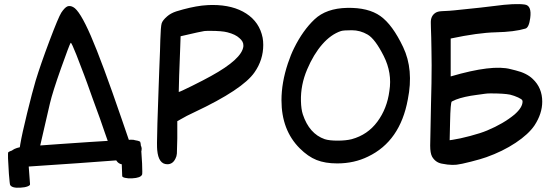

<svg xmlns="http://www.w3.org/2000/svg" viewBox="-20 -841 2690 927"><path d="M401 -439Q398 -449 349 -576Q326 -634 322 -634H321Q315 -625 274.5 -511Q234 -397 221 -341.5Q208 -286 198 -242Q187 -196 172 -129Q162 -83 150.5 -65.5Q139 -48 119 -48Q85 -48 75 -94Q73 -102 73 -108Q73 -115 78 -145Q86 -193 111 -295Q136 -397 152 -451Q176 -530 219 -644Q262 -758 276 -780Q292 -804 305 -810Q318 -815 333 -807Q365 -791 418.5 -668Q472 -545 568 -265Q605 -156 614 -131Q620 -113 620 -99Q620 -85 613 -71Q602 -47 576 -47Q559 -47 548 -58Q527 -79 486 -201Q479 -223 463 -267.5Q447 -312 426.5 -367.5Q406 -423 401 -439ZM75 -34Q53 -31 38 -43.5Q23 -56 22 -77Q19 -118 75 -130Q86 -133 261 -145Q604 -169 624 -166Q633 -165 644.5 -155.5Q656 -146 660 -138Q663 -133 664 -125Q665 -105 650 -90Q639 -78 621 -75Q591 -69 355 -53ZM125 48Q126 54 113 59Q100 64 79 65Q38 68 29 52Q27 49 23 -1Q16 -100 20 -106Q22 -108 31.5 -112Q41 -116 49 -117Q55 -119 63 -119Q83 -120 97 -117Q109 -114 111 -109Q115 -101 119 -33ZM567 -73Q564 -141 566 -149Q568 -155 579 -159Q593 -164 613 -165Q621 -165 627 -165Q635 -164 645 -161.5Q655 -159 657 -156Q661 -151 666 -52Q668 -1 666 2Q659 18 618 20Q597 21 583 17.5Q569 14 570 8Z M836 -173Q835 -113 834 -99.5Q833 -86 827 -75Q814 -48 788 -48Q745 -48 739 -117Q738 -126 738 -152Q738 -205 746 -422Q747 -452 749 -505.5Q751 -559 752.5 -594.5Q754 -630 754 -648Q756 -713 760.5 -728Q765 -743 787 -762Q804 -777 831 -786Q899 -807 955 -814Q985 -817 1003 -817H1006Q1105 -817 1169 -775.5Q1233 -734 1248 -659Q1251 -643 1251 -624Q1251 -552 1209 -492Q1152 -409 918 -299Q879 -281 854 -266L836 -256ZM843 -397Q848 -397 906.5 -426Q965 -455 999 -474Q1148 -556 1155 -617V-623Q1155 -641 1136 -657Q1117 -675 1078 -685Q1052 -692 993 -692Q972 -692 966 -691Q955 -690 852 -666L850 -609Q847 -526 845 -476Z M1608 -52Q1550 -52 1508.5 -68.5Q1467 -85 1427 -125Q1339 -213 1339 -357Q1339 -442 1370 -535Q1384 -577 1400 -609Q1442 -694 1498.5 -747.5Q1555 -801 1656.5 -803Q1758 -805 1816.5 -763.5Q1875 -722 1926.5 -613.5Q1978 -505 1949 -361Q1912 -159 1757 -85Q1690 -52 1608 -52ZM1442 -289Q1473 -195 1548 -169Q1570 -162 1610 -162Q1650 -162 1678 -169Q1755 -190 1802 -253.5Q1849 -317 1860 -402Q1874 -489 1832.5 -571Q1791 -653 1755 -674Q1719 -695 1678.5 -695Q1638 -695 1626 -691Q1578 -675 1536 -627Q1494 -579 1463 -506Q1431 -431 1433 -353Q1434 -314 1442 -289Z M2446 -507 2470 -501Q2523 -488 2552 -460Q2598 -417 2598 -350Q2598 -293 2561 -236Q2532 -193 2469.5 -151.5Q2407 -110 2328 -82Q2303 -73 2254 -60.5Q2205 -48 2186 -46Q2180 -45 2161.5 -45Q2143 -45 2112.5 -51Q2082 -57 2066 -85Q2057 -102 2057 -138Q2057 -157 2061 -341Q2064 -443 2064 -526Q2064 -542 2063.5 -569.5Q2063 -597 2063 -608Q2063 -633 2062 -661Q2061 -689 2060.5 -707Q2060 -725 2060 -731Q2059 -765 2084 -780Q2094 -786 2112 -787Q2157 -789 2173 -791Q2331 -807 2365 -812Q2468 -826 2514 -819Q2548 -814 2540 -754Q2534 -708 2517 -703Q2464 -687 2373 -685Q2288 -683 2156 -655Q2156 -597 2156 -472Q2357 -531 2446 -507ZM2151 -164 2165 -166Q2199 -171 2250 -184.5Q2301 -198 2332 -211Q2411 -244 2464 -288Q2503 -322 2503 -351Q2503 -354 2502 -356Q2500 -362 2481.5 -370.5Q2463 -379 2443 -384Q2413 -390 2350 -390Q2333 -390 2328 -389Q2326 -389 2319 -388Q2312 -387 2301.5 -385.5Q2291 -384 2283 -383Q2220 -375 2181 -360Q2168 -354 2161.5 -351Q2155 -348 2153 -250Z"/></svg>

Font: Chanighter Handwriting Cyr
Style: Regular
Weight: 400
Designer: Sin Chanighter
Version: Version 001.001